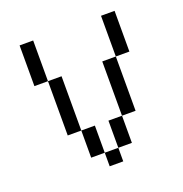

<svg xmlns="http://www.w3.org/2000/svg" viewBox="-116 -728 793 831"><g transform="rotate(-20 281.0 -312.5)"><path d="M62.5 -625V-437.5H125V-625ZM125 -187.5H187.5V-437.5H125ZM187.5 -62.5H250V-187.5H187.5ZM250 0H312.5V-62.5H250ZM312.5 -62.5H375V-187.5H312.5ZM375 -187.5H437.5V-437.5H375ZM437.5 -437.5H500V-625H437.5Z"/></g></svg>

Font: ChillMoonMono
Style: Regular
Weight: 400
Designer: Warren2060
Foundry: ChillType
Version: Version 1.000;Glyphs 3.1.1 (3135)